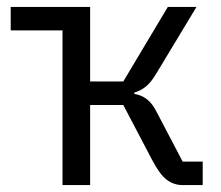

<svg xmlns="http://www.w3.org/2000/svg" viewBox="-20 -536 640 556"><path d="M161 -448H11V-516H241V-300H337L466 -516H549L432 -322Q417 -297 402 -285Q387 -273 369 -268V-264Q389 -261 405 -249Q421 -237 434 -211L509 -68H567V0H509Q484 0 463.5 -15Q443 -30 421 -72L337 -232H241V0H161Z"/></svg>

Font: Lilex Nerd Font
Style: Regular
Weight: 400
Designer: Mike Abbink, Paul van der Laan, Pieter van Rosmalen, Mikhael Khrustik
Foundry: Mikhael Khrustik
Version: Version 2.400; ttfautohint (v1.8.4.7-5d5b);Nerd Fonts 3.3.0